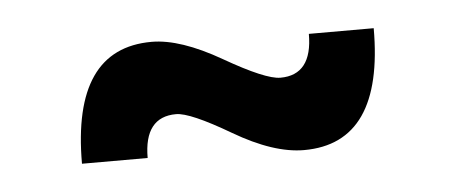

<svg xmlns="http://www.w3.org/2000/svg" viewBox="-27 -438 552 233"><g transform="rotate(-5 249.0 -321.5)"><path d="M433 -388Q433 -248 336 -248Q299 -248 250.5 -276.5Q202 -305 185 -305Q146 -305 146 -255H66Q66 -395 163 -395Q198 -395 247.5 -366.5Q297 -338 315 -338Q354 -338 354 -388Z"/></g></svg>

Font: Montserrat-Arabic
Style: Regular
Weight: 400
Designer: Mohamed Gaber
Foundry: Kief Type Foundry
Version: Version 5.008;PS 005.008;hotconv 1.0.88;makeotf.lib2.5.64775